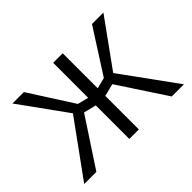

<svg xmlns="http://www.w3.org/2000/svg" viewBox="-108 -724 927 927"><g transform="rotate(-45 355.5 -260.0)"><path d="M15 0 218 -280 45 -520H123L267 -295L323 -281V-520H388V-281L444 -295L588 -520H666L493 -280L696 0H613L452 -245L388 -229V0H323V-229L259 -245L98 0Z"/></g></svg>

Font: Murecho Light
Style: Regular
Weight: 300
Designer: Neil Summerour
Foundry: Positype
Version: Version 1.010; ttfautohint (v1.8.3)